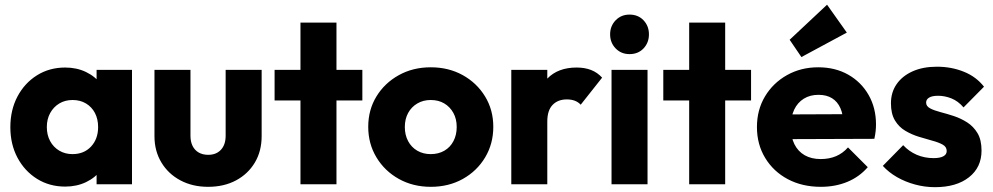

<svg xmlns="http://www.w3.org/2000/svg" viewBox="-20 -783 4221 816"><path d="M257 10Q190 10 137.2 -23Q84.5 -56 54.2 -113Q24 -170 24 -242.5Q24 -315.5 54.2 -372.8Q84.5 -430 137.2 -463Q190 -496 257 -496Q306 -496 345.5 -477Q385 -458 409.8 -424.5Q434.5 -391 438 -348V-138Q434.5 -95 410 -61.5Q385.5 -28 345.8 -9Q306 10 257 10ZM288 -128Q337 -128 367 -160.2Q397 -192.5 397 -243Q397 -277 383.5 -302.8Q370 -328.5 345.5 -343.2Q321 -358 288.5 -358Q256.5 -358 232 -343.2Q207.5 -328.5 193.2 -302.5Q179 -276.5 179 -243Q179 -209.5 193 -183.5Q207 -157.5 231.8 -142.8Q256.5 -128 288 -128ZM390.5 0V-130.5L413.5 -249L390.5 -366.5V-486H541V0Z M864.5 11Q798.2 11 746.6 -16.5Q695 -44 665.8 -92.7Q636.5 -141.3 636.5 -204.4V-486H789.5V-206Q789.5 -180.9 798.4 -162.8Q807.4 -144.7 824.4 -134.8Q841.5 -125 864.7 -125Q899 -125 919 -146.5Q939 -168.1 939 -206V-486H1092V-204.5Q1092 -140.5 1063 -92Q1034 -43.5 982.8 -16.2Q931.6 11 864.5 11Z M1257 0V-687H1410V0ZM1147 -356V-486H1520V-356Z M1811 11Q1735.5 11 1675.2 -22.5Q1615 -56 1580 -114Q1545 -172 1545 -244Q1545 -316 1579.8 -373Q1614.5 -430 1674.8 -463.5Q1735 -497 1810.5 -497Q1886.5 -497 1946.5 -463.8Q2006.5 -430.5 2041.5 -373.2Q2076.5 -316 2076.5 -244Q2076.5 -172 2041.8 -114Q2007 -56 1947 -22.5Q1887 11 1811 11ZM1810.5 -128Q1843.5 -128 1868.5 -142.5Q1893.5 -157 1907.2 -183.2Q1921 -209.5 1921 -243.5Q1921 -277.5 1906.8 -303.2Q1892.5 -329 1868 -343.5Q1843.5 -358 1810.5 -358Q1778.5 -358 1753.5 -343.2Q1728.5 -328.5 1714.5 -302.8Q1700.5 -277 1700.5 -243Q1700.5 -209.5 1714.5 -183.2Q1728.5 -157 1753.5 -142.5Q1778.5 -128 1810.5 -128Z M2153 0V-486H2306V0ZM2306 -266.5 2241.5 -316.5Q2260.5 -402 2306 -449Q2351.5 -496 2430.5 -496Q2465.5 -496 2492.2 -485.5Q2519 -475 2539 -453L2448 -338Q2438 -349 2423.2 -354.8Q2408.4 -360.5 2389 -360.5Q2351 -360.5 2328.5 -337.1Q2306 -313.8 2306 -266.5Z M2579 0V-486H2732V0ZM2655.5 -553Q2620 -553 2596.5 -577.2Q2573 -601.5 2573 -637Q2573 -672.5 2596.5 -696.8Q2620 -721 2655.5 -721Q2692 -721 2715 -696.8Q2738 -672.5 2738 -637Q2738 -601.5 2715 -577.2Q2692 -553 2655.5 -553Z M2909 0V-687H3062V0ZM2799 -356V-486H3172V-356Z M3468.5 11Q3389.5 11 3328.2 -21.5Q3267 -54 3232 -111.8Q3197 -169.5 3197 -243Q3197 -316 3231.2 -373.2Q3265.5 -430.5 3324.8 -463.8Q3384 -497 3457.5 -497Q3529.5 -497 3584.8 -465.8Q3640 -434.5 3671.5 -379.5Q3703 -324.5 3703 -254Q3703 -240.5 3701.5 -226Q3700 -211.5 3696 -193L3277 -191.5V-296.5L3631 -298L3565 -253.5Q3564 -295.5 3551.8 -323.2Q3539.5 -351 3516.2 -365.5Q3493 -380 3458.5 -380Q3422.5 -380 3396 -363.5Q3369.5 -347 3355.2 -316.8Q3341 -286.5 3341 -244Q3341 -201 3356.2 -170.2Q3371.5 -139.5 3400 -123.2Q3428.5 -107 3468 -107Q3504 -107 3533 -119.2Q3562 -131.5 3584 -156.5L3668 -72.5Q3632 -31 3581 -10Q3530 11 3468.5 11ZM3386 -540.5 3336 -614 3495 -763 3579 -644.5Z M3953.5 12.5Q3910.5 12.5 3869 1.2Q3827.5 -10 3792.2 -30.2Q3757 -50.5 3732 -78L3818.5 -166Q3843 -139.5 3876 -125.2Q3909 -111 3948 -111Q3975 -111 3989.2 -118.8Q4003.5 -126.5 4003.5 -141Q4003.5 -159 3986.2 -168.5Q3969 -178 3942 -185.2Q3915 -192.5 3885 -201.8Q3855 -211 3827.8 -227Q3800.5 -243 3783.5 -271.2Q3766.5 -299.5 3766.5 -344Q3766.5 -390.5 3790.5 -425.2Q3814.5 -460 3858.5 -479.8Q3902.5 -499.5 3962 -499.5Q4023.5 -499.5 4076.2 -478.2Q4129 -457 4162 -414.5L4075 -326.5Q4052 -353.5 4023.5 -364.8Q3995 -376 3967.5 -376Q3941.5 -376 3928.8 -368.2Q3916 -360.5 3916 -347Q3916 -331.5 3933 -322.5Q3950 -313.5 3977 -306.5Q4004 -299.5 4033.8 -289.8Q4063.5 -280 4090.5 -262.8Q4117.5 -245.5 4134.5 -217Q4151.5 -188.5 4151.5 -143Q4151.5 -71.5 4098 -29.5Q4044.5 12.5 3953.5 12.5Z"/></svg>

Font: Outfit Thin
Style: Regular
Weight: 100
Designer: Rodrigo Fuenzalida
Foundry: fragTYPE
Version: Version 1.000